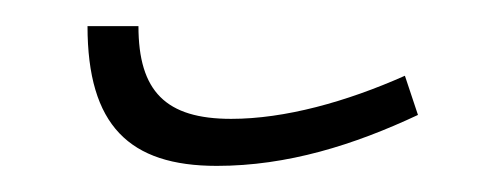

<svg xmlns="http://www.w3.org/2000/svg" viewBox="-20 -348 382 147"><path d="M146 -221C200 -221 251 -237 300 -260L290 -290C245 -270 198 -257 157 -257C107 -257 86 -278 86 -328H47C47 -252 79 -221 146 -221Z"/></svg>

Font: Noto Serif Armenian ExtraCondensed Light
Style: Regular
Weight: 300
Width: 2
Designer: Monotype Design Team
Foundry: Monotype Imaging Inc.
Version: Version 2.008